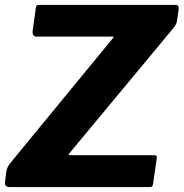

<svg xmlns="http://www.w3.org/2000/svg" viewBox="-20 -762 748 782"><path d="M21.3 0Q9.5 0 4.5 -4.5Q-0.5 -9 0.5 -20.8L5.3 -60.8Q7 -72.2 10.7 -80.3Q14.3 -88.4 24.7 -101.3L437.3 -603.4Q442.8 -609.9 443.6 -611.4Q444.4 -612.9 435.7 -612.9H130.4Q110.3 -612.9 113 -636.6L126 -729.9Q127.7 -737.9 130.1 -739.9Q132.6 -742 139.1 -742H695.9Q710 -742 707.6 -724.3L701.3 -680.2Q700.3 -671.2 697.6 -665.3Q694.8 -659.4 686.8 -648.3L263.1 -138.2Q255 -129.8 264.8 -129.8H605.5Q614.2 -129.8 616.9 -127.2Q619.6 -124.6 618.2 -115.9L603.5 -13.1Q602.5 -5.9 599.3 -2.9Q596.2 0 585.8 0H21.3Z"/></svg>

Font: Libre Franklin Thin
Style: Italic
Weight: 100
Italic angle: -8°
Designer: Pablo Impallari, Rodrigo Fuenzalida, Nhung Nguyen
Foundry: Impallari Type
Version: Version 3.000